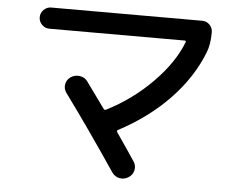

<svg xmlns="http://www.w3.org/2000/svg" viewBox="-53 -784 1106 886"><g transform="rotate(5 500.0 -341.0)"><path d="M149 -622Q129 -622 114.5 -636.5Q100 -651 100 -671Q100 -691 114.5 -705.5Q129 -720 149 -720H849Q869 -720 883 -705.5Q897 -691 897 -671Q897 -614 882 -577Q836 -459 739.5 -358Q643 -257 505 -184Q498 -180 503 -173Q569 -77 589 -46Q602 -27 597 -5Q592 17 572 29Q552 41 530.5 36.5Q509 32 496 13Q368 -177 253 -334Q240 -352 244 -373.5Q248 -395 266 -407Q285 -420 308.5 -416.5Q332 -413 345 -394Q358 -376 431 -275Q435 -269 443 -273Q561 -333 652.5 -426Q744 -519 781 -615Q783 -622 776 -622Z"/></g></svg>

Font: Rounded Mplus 1c Medium
Style: Regular
Weight: 500
Version: Version 1.059.20150529